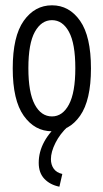

<svg xmlns="http://www.w3.org/2000/svg" viewBox="-20 -487 390 724"><path d="M176 8Q111 8 69.5 -50.5Q28 -109 28 -229Q28 -350 69.5 -408.5Q111 -467 176 -467Q241 -467 282 -408.5Q323 -350 323 -229Q323 -109 282 -50.5Q241 8 176 8ZM176 -48Q216 -48 240 -93Q264 -138 264 -230Q264 -323 240 -367Q216 -411 176 -411Q136 -411 111.5 -367Q87 -323 87 -230Q87 -138 111 -93Q135 -48 176 -48ZM215 169 204 217Q169 210 147.5 187.5Q126 165 126 127Q126 44 210 -27L236 -10Q206 18 189 52Q172 86 172 113Q172 134 182.5 149Q193 164 215 169Z"/></svg>

Font: Inconsolata ExtraCondensed
Style: Regular
Weight: 400
Width: 2
Monospace: yes
Designer: Raph Levien, Cyreal, Brenton Simpson
Foundry: Raph Levien, Cyreal, Google
Version: Version 3.000; ttfautohint (v1.8.2.53-6de2)